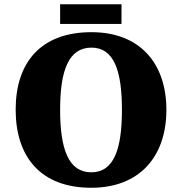

<svg xmlns="http://www.w3.org/2000/svg" viewBox="-20 -877 860 907"><path d="M264 -764H554V-857H264ZM411 10C639 10 766 -137 766 -358C766 -580 639 -725 412 -725C171 -725 54 -580 54 -359C54 -137 171 10 411 10ZM411 -63C304 -63 264 -172 264 -358C264 -544 304 -652 412 -652C518 -652 556 -544 556 -358C556 -172 518 -63 411 -63Z"/></svg>

Font: Noto Serif Thai Black
Style: Regular
Weight: 900
Designer: Monotype Design Team
Foundry: Monotype Imaging Inc.
Version: Version 2.002